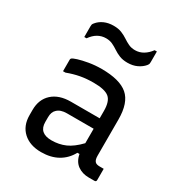

<svg xmlns="http://www.w3.org/2000/svg" viewBox="-184 -901 967 1035"><g transform="rotate(30 300.0 -383.0)"><path d="M497 -351V-126Q497 -100 507 -90Q515 -81 536 -81H561V-11Q561 0 550 0H515Q474 0 445 -21Q416 -42 408 -85H395Q370 -39 326.5 -14.5Q283 10 223 10Q153 10 111.5 -28Q70 -66 70 -132V-164Q70 -230 112 -268Q154 -306 227 -306H406V-352Q406 -412 379 -434Q352 -456 283 -456Q238 -456 200.5 -449Q163 -442 123 -427H108V-499Q108 -504 111 -507Q116 -513 141.5 -521Q167 -529 204.5 -535.5Q242 -542 283 -542Q396 -542 446.5 -498.5Q497 -455 497 -351ZM162 -142Q162 -73 240 -73Q286 -73 325 -90Q364 -107 406 -151V-241H240Q200 -241 180 -221Q162 -205 162 -172ZM387 -719Q414 -719 437.5 -733Q461 -747 479 -772H493V-706Q493 -699 492 -695Q491 -691 485 -683Q469 -664 443.5 -652Q418 -640 385 -640Q356 -640 335 -648.5Q314 -657 297 -668.5Q280 -680 262 -688.5Q244 -697 221 -697Q166 -697 129 -644H115V-710Q115 -717 116 -721.5Q117 -726 123 -733Q139 -753 164.5 -764.5Q190 -776 223 -776Q252 -776 273 -767.5Q294 -759 311 -747.5Q328 -736 346 -727.5Q364 -719 387 -719Z"/></g></svg>

Font: Recursive Sn Lnr St
Style: Regular
Weight: 400
Version: Version 1.079;hotconv 1.0.112;makeotfexe 2.5.65598; ttfautoh